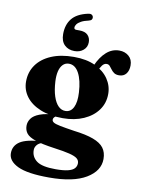

<svg xmlns="http://www.w3.org/2000/svg" viewBox="-106 -831 854 1154"><g transform="rotate(10 321.0 -254.0)"><path d="M374.5 -51Q318.5 -59.5 288.8 -65.5Q259 -71.5 248 -78.2Q237 -85 237 -95Q237 -103.5 243 -109.8Q249 -116 259 -120.5L251.5 -127.5Q189.5 -124 153.8 -110.5Q118 -97 103.2 -76.2Q88.5 -55.5 88.5 -32Q88.5 -4.5 103.8 14.8Q119 34 159.8 47.8Q200.5 61.5 276 72Q336 80 370 88.5Q404 97 418 108.2Q432 119.5 432 137Q432 155.5 420 168.8Q408 182 380.2 188.8Q352.5 195.5 305.5 195.5Q222.5 195.5 189.5 170.8Q156.5 146 156.5 104.5Q156.5 87.5 168 73.5Q179.5 59.5 200 54.5L194.5 45Q101.5 50.5 63 76Q24.5 101.5 24.5 147Q24.5 194.5 84 223Q143.5 251.5 275.5 251.5Q423.5 251.5 501.2 204.8Q579 158 579 85.5Q579 45 559 18.2Q539 -8.5 494 -25.2Q449 -42 374.5 -51ZM407 -425.5 447.5 -421.5Q460.5 -450.5 472 -465.8Q483.5 -481 499 -481Q510.5 -481 518 -472.8Q525.5 -464.5 533 -453.8Q540.5 -443 552 -434.8Q563.5 -426.5 583 -426.5Q611 -426.5 626.2 -445.8Q641.5 -465 641.5 -497Q641.5 -533 618 -553.2Q594.5 -573.5 560 -573.5Q516 -573.5 481.8 -543.2Q447.5 -513 422.5 -456.5ZM539 -304.5Q539 -354 510.8 -395.8Q482.5 -437.5 429 -463Q375.5 -488.5 298 -488.5Q218.5 -488.5 160.2 -463.8Q102 -439 70.8 -395Q39.5 -351 39.5 -293Q39.5 -242 69.8 -201.5Q100 -161 157.2 -137.5Q214.5 -114 294.5 -114Q366.5 -114 421.8 -138.5Q477 -163 508 -205.8Q539 -248.5 539 -304.5ZM274.5 -443Q313.5 -443.5 336.8 -400Q360 -356.5 364 -283Q367.5 -225 351.5 -192.5Q335.5 -160 303 -159.5Q278.5 -159 259.2 -178.2Q240 -197.5 228 -234.2Q216 -271 213 -323Q211 -359 217.2 -385.5Q223.5 -412 238 -427.2Q252.5 -442.5 274.5 -443ZM302 -651Q337 -651 353.5 -634Q370 -617 370 -590.5Q370 -560.5 348.2 -542Q326.5 -523.5 294 -523.5Q256.5 -523.5 233 -546.2Q209.5 -569 209.5 -612.5Q209.5 -669.5 239.2 -706.8Q269 -744 335 -758.5Q348.5 -762 356.8 -758Q365 -754 367.5 -744.5Q369.5 -736.5 365 -729.2Q360.5 -722 347.5 -719Q319.5 -713 302.2 -703.5Q285 -694 277.2 -683.5Q269.5 -673 269.5 -662.5Q269.5 -651 284 -651Z"/></g></svg>

Font: Fraunces
Style: Bold
Weight: 700
Version: Version 1.000;[b76b70a41]